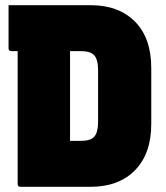

<svg xmlns="http://www.w3.org/2000/svg" viewBox="-20 -720 640 740"><path d="M563 -243Q563 -128 500.5 -64Q438 0 329 0H59Q48 0 48 -11V-523H24Q13 -523 13 -534V-700H329Q438 -700 500.5 -636.5Q563 -573 563 -457ZM250 -177H291Q329 -177 343.5 -193.5Q358 -210 358 -250V-450Q358 -492 342 -508Q327 -523 291 -523H250Z"/></svg>

Font: Recursive Mn Lnr St Blk
Style: Regular
Weight: 900
Monospace: yes
Version: Version 1.079;hotconv 1.0.112;makeotfexe 2.5.65598; ttfautoh